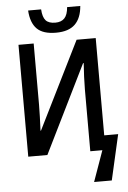

<svg xmlns="http://www.w3.org/2000/svg" viewBox="-69 -975 817 1221"><g transform="rotate(-5 339.0 -364.5)"><path d="M323 -770Q240 -770 201.5 -808.5Q163 -847 158 -926H241Q244 -876 263 -855Q282 -834 324 -834Q362 -834 382.5 -855.5Q403 -877 407 -926H491Q485 -849 444.5 -809.5Q404 -770 323 -770ZM481 197 551 0H474V-396Q474 -431 476 -475.5Q478 -520 481 -562H477L200 0H78V-714H175V-323Q175 -288 173.5 -246Q172 -204 170 -158H173L449 -714H571V-93H660L594 197Z"/></g></svg>

Font: Noto Sans Condensed Medium
Style: Regular
Weight: 500
Width: 3
Designer: Monotype Design Team
Foundry: Monotype Imaging Inc.
Version: Version 2.013; ttfautohint (v1.8.4.7-5d5b)